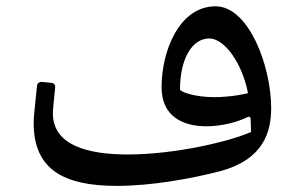

<svg xmlns="http://www.w3.org/2000/svg" viewBox="-20 -570 957 615"><path d="M87.9 -175.3C87.9 -25.9 186 25.4 354 25.4C464.8 25.4 589.8 2.9 684.6 -21.5C822.7 -58.1 848.6 -146 848.6 -223.1C848.6 -358.4 776.9 -549.8 670.4 -549.8C554.2 -549.8 497.5 -406.7 497.5 -290.5C497.5 -196.3 566.9 -165.5 641.1 -165.5C689 -165.5 739.2 -178.2 773.9 -195.3C778.8 -197.7 782.2 -195.3 782.7 -189.9L784.2 -147.5C723.1 -119.1 544.9 -75.2 389.6 -75.2C262.2 -75.2 149.4 -104 149.4 -207C149.4 -217.3 150.8 -230.9 156.7 -290.5C157.7 -298.3 152.3 -303.7 144.5 -304.7L113.7 -307.6C105.9 -308.6 99.6 -302.7 98.6 -295.4C90.3 -217.3 87.9 -194.3 87.9 -175.3ZM666 -258.8C603.5 -258.8 558.1 -275.9 556.6 -283.2C556.6 -381.8 595.2 -446.8 650.4 -446.8C699.7 -446.8 756.3 -366.2 774.4 -271.5C773.4 -271 723.6 -258.8 666 -258.8Z"/></svg>

Font: Pfont
Style: Regular
Weight: 400
Designer: Damoon Khanjanzadeh
Foundry: pfont
Version: Version 1.000;PS 000.300;hotconv 1.0.88;makeotf.lib2.5.64775